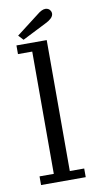

<svg xmlns="http://www.w3.org/2000/svg" viewBox="-77 -674 353 709"><g transform="rotate(-10 99.5 -319.0)"><path d="M18 0V-32.5H71.5V-491H18V-523.5H131.5V-32.5H185.5V0ZM47.5 -539.5 30.5 -558 117 -624.5Q124 -630.5 131.8 -634.2Q139.5 -638 146.5 -638Q152.5 -638 157.8 -635Q163 -632 165.5 -626.5Q168 -622.5 168 -617Q168 -607.5 159.2 -599.2Q150.5 -591 138.5 -585.5Z"/></g></svg>

Font: Imbue Thin 10pt Light
Style: Regular
Weight: 300
Version: Version 1.102